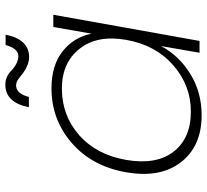

<svg xmlns="http://www.w3.org/2000/svg" viewBox="-48 -713 769 713"><g transform="rotate(-90 336.5 -356.5)"><path d="M53.2 -272Q75.2 -398.9 161.9 -474.4Q248.5 -549.8 365.2 -549.8Q450.7 -549.8 502.9 -508.1Q555.2 -466.3 567.9 -400.9L592.8 -543H638.2L541 0H497.1L522 -143.1Q487.3 -77.1 419.2 -34.7Q351.1 7.8 265.1 7.8Q150.4 7.8 90.8 -68.8Q31.2 -145.5 53.2 -272ZM544.9 -272Q564 -378.9 512.2 -445.1Q460.4 -511.2 363.8 -511.2Q264.2 -511.2 191.2 -447Q118.2 -382.8 99.1 -272Q80.1 -161.1 129.6 -96.7Q179.2 -32.2 278.8 -32.2Q376 -32.2 450.9 -97.9Q525.9 -163.6 544.9 -272ZM333 -633.8H294.9Q312 -721.2 378.9 -721.2Q410.2 -721.2 435.1 -694.8Q460.9 -672.9 484.9 -672.9Q512.7 -672.9 525.9 -720.2H564Q556.6 -678.7 535.4 -655.8Q514.2 -632.8 481 -632.8Q454.1 -632.8 423.8 -653.8Q418.9 -657.2 408.4 -665.8Q397.9 -674.3 391.4 -677.7Q384.8 -681.2 376 -681.2Q345.2 -681.2 333 -633.8Z"/></g></svg>

Font: SVN-Poppins ExtraLight
Style: Italic
Weight: 200
Italic angle: -10°
Designer: Ninad Kale (Devanagari), Jonny Pinhorn (Latin)
Foundry: Indian Type Foundry
Version: Version 3.002 2017